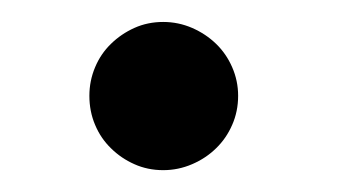

<svg xmlns="http://www.w3.org/2000/svg" viewBox="-20 -142 320 174"><path d="M195.8 -55.2Q195.8 -41 190.4 -28.8Q185.1 -16.6 175.8 -7.6Q166.5 1.5 154.1 6.8Q141.6 12.2 127.9 12.2Q113.8 12.2 101.8 6.8Q89.8 1.5 80.6 -7.6Q71.3 -16.6 66.2 -28.8Q61 -41 61 -55.2Q61 -68.8 66.2 -81.1Q71.3 -93.3 80.6 -102.3Q89.8 -111.3 101.8 -116.7Q113.8 -122.1 127.9 -122.1Q141.6 -122.1 154.1 -116.7Q166.5 -111.3 175.8 -102.3Q185.1 -93.3 190.4 -81.1Q195.8 -68.8 195.8 -55.2Z"/></svg>

Font: BabelStone Ogham Stemless
Style: Regular
Weight: 400
Designer: Andrew West
Foundry: BabelStone
Version: Version 2.02 March 14, 2022